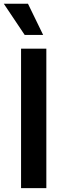

<svg xmlns="http://www.w3.org/2000/svg" viewBox="-38 -981 332 1001"><path d="M90.8 -798.8 -18.1 -961.4H107.9L187 -798.8ZM203.6 -727.1V0H71.8V-727.1Z"/></svg>

Font: Interop SemBd
Style: Regular
Weight: 600
Designer: Rasmus Andersson, Google, Jang Haemin
Foundry: jhaemin
Version: Version 1.007